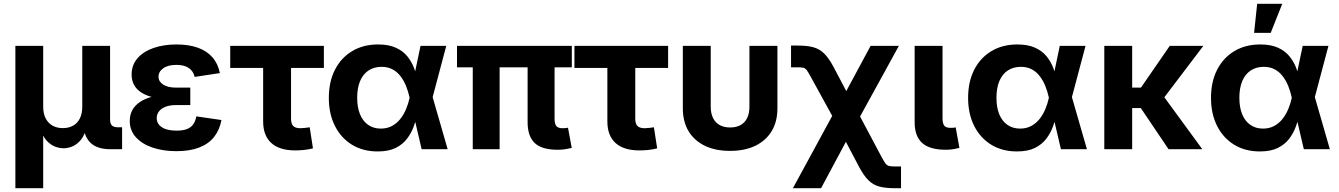

<svg xmlns="http://www.w3.org/2000/svg" viewBox="-20 -781 7011 1005"><path d="M60.5 204.1V-541H206.1V-223.1Q206.1 -185.5 219.5 -160.4Q232.9 -135.3 256.1 -122.8Q279.3 -110.4 309.1 -110.4Q338.9 -110.4 361.8 -122.8Q384.8 -135.3 397.7 -160.4Q410.6 -185.5 410.6 -223.1V-541H556.2V-154.3Q556.2 -133.8 565.9 -124.3Q575.7 -114.7 597.2 -114.7H619.1V0H557.6Q486.3 0 451.4 -35.9Q416.5 -71.8 416.5 -139.6V-189H440.9Q440.9 -134.3 429 -98.6Q417 -63 397.7 -42.5Q378.4 -22 356 -13.4Q333.5 -4.9 313 -4.9Q291.5 -4.9 268.8 -13.4Q246.1 -22 226.3 -42.5Q206.5 -63 194.3 -98.6Q182.1 -134.3 182.1 -189H206.1V204.1Z M903.3 10.3Q834 10.3 778.6 -8.5Q723.1 -27.3 691.2 -62.7Q659.2 -98.1 659.2 -148.4Q659.2 -179.2 672.4 -204.1Q685.5 -229 712.6 -247.3Q739.7 -265.6 780.5 -275.6Q821.3 -285.6 876 -285.6H976.1V-231H901.9Q869.6 -231 847.2 -222.4Q824.7 -213.9 812.5 -198.5Q800.3 -183.1 800.3 -162.6Q800.3 -133.3 826.9 -115.2Q853.5 -97.2 904.3 -97.2Q937.5 -97.2 958.7 -105.5Q980 -113.8 991.5 -130.4Q1002.9 -147 1007.8 -171.9L1139.2 -152.8Q1129.4 -100.6 1100.6 -64.2Q1071.8 -27.8 1022.7 -8.8Q973.6 10.3 903.3 10.3ZM877 -261.7Q824.2 -261.7 785.2 -270.8Q746.1 -279.8 720.2 -296.4Q694.3 -313 681.6 -336.9Q668.9 -360.8 668.9 -390.1Q668.9 -440.4 699.5 -475.8Q730 -511.2 783.4 -529.8Q836.9 -548.3 903.8 -548.3Q967.8 -548.3 1015.1 -531.5Q1062.5 -514.6 1091.8 -481.2Q1121.1 -447.8 1130.9 -398.4L999 -378.4Q992.7 -407.7 968.8 -424.6Q944.8 -441.4 903.3 -441.4Q859.4 -441.4 834.5 -423.6Q809.6 -405.8 809.6 -379.4Q809.6 -354.5 834 -338.4Q858.4 -322.3 902.3 -322.3H976.1V-261.7Z M1525.4 6.3Q1442.9 6.3 1400.1 -32.5Q1357.4 -71.3 1357.4 -145V-425.3H1185.1V-541H1675.3V-425.3H1503.4V-159.7Q1503.4 -133.8 1514.6 -121.8Q1525.9 -109.9 1552.7 -109.9Q1562.5 -109.9 1577.4 -111.6Q1592.3 -113.3 1601.1 -114.7L1618.2 -4.4Q1594.7 1.5 1571.3 3.9Q1547.9 6.3 1525.4 6.3Z M1957 11.7Q1879.9 11.7 1822.5 -23.4Q1765.1 -58.6 1733.2 -121.8Q1701.2 -185.1 1701.2 -268.6Q1701.2 -353 1733.2 -415.8Q1765.1 -478.5 1823.2 -513.4Q1881.3 -548.3 1959 -548.3Q2014.6 -548.3 2052 -531.2Q2089.4 -514.2 2112.1 -486.1Q2134.8 -458 2147.2 -425Q2159.7 -392.1 2166 -360.4H2210.4L2244.1 -274.4L2323.2 0H2187L2123.5 -272Q2116.7 -303.2 2105 -331.8Q2093.3 -360.4 2075.9 -382.8Q2058.6 -405.3 2034.2 -418.2Q2009.8 -431.2 1977.5 -431.2Q1937.5 -431.2 1908.7 -411.9Q1879.9 -392.6 1864.7 -356.4Q1849.6 -320.3 1849.6 -269.5Q1849.6 -219.2 1864.3 -183.1Q1878.9 -147 1907 -127.4Q1935.1 -107.9 1973.1 -107.9Q2006.3 -107.9 2031.7 -121.6Q2057.1 -135.3 2075.4 -158.4Q2093.8 -181.6 2105.7 -210.4Q2117.7 -239.3 2124 -269L2181.2 -541H2315.9L2243.7 -269L2210 -186H2166Q2158.2 -154.3 2145.8 -119.6Q2133.3 -85 2110.8 -55.2Q2088.4 -25.4 2051.3 -6.8Q2014.2 11.7 1957 11.7Z M2899.4 2.9Q2815.4 2.9 2778.6 -32.7Q2741.7 -68.4 2741.7 -141.1V-509.3H2882.8V-158.7Q2882.8 -132.8 2892.1 -121.3Q2901.4 -109.9 2923.8 -109.9Q2934.6 -109.9 2941.4 -110.6Q2948.2 -111.3 2953.1 -112.3L2972.7 -6.8Q2961.4 -3.9 2942.4 -0.5Q2923.3 2.9 2899.4 2.9ZM2454.6 0V-509.3H2595.2V0ZM2372.1 -428.7V-541H2973.1V-428.7Z M3327.1 6.3Q3244.6 6.3 3201.9 -32.5Q3159.2 -71.3 3159.2 -145V-425.3H2986.8V-541H3477.1V-425.3H3305.2V-159.7Q3305.2 -133.8 3316.4 -121.8Q3327.6 -109.9 3354.5 -109.9Q3364.3 -109.9 3379.2 -111.6Q3394 -113.3 3402.8 -114.7L3419.9 -4.4Q3396.5 1.5 3373 3.9Q3349.6 6.3 3327.1 6.3Z M3801.3 8.8Q3724.6 8.8 3669.2 -18.1Q3613.8 -44.9 3584 -94.7Q3554.2 -144.5 3554.2 -213.9V-541H3700.2V-223.1Q3700.2 -188 3712.2 -163.6Q3724.1 -139.2 3746.8 -126.5Q3769.5 -113.8 3801.8 -113.8Q3834 -113.8 3856.7 -126.5Q3879.4 -139.2 3891.1 -163.6Q3902.8 -188 3902.8 -223.1V-541H4049.3V-213.9Q4049.3 -144.5 4019.3 -94.7Q3989.3 -44.9 3933.8 -18.1Q3878.4 8.8 3801.3 8.8Z M4130.4 204.1 4380.4 -255.9H4437L4595.7 43Q4607.9 65.4 4615.7 75.4Q4623.5 85.4 4634 87.9Q4644.5 90.3 4663.6 90.3H4696.3V204.1H4663.6Q4615.2 204.1 4583 195.6Q4550.8 187 4526.9 163.8Q4502.9 140.6 4479 96.7L4407.7 -38.6L4277.8 204.1ZM4377 -100.1 4224.1 -378.4Q4210.9 -402.8 4203.4 -413.1Q4195.8 -423.3 4186 -426Q4176.3 -428.7 4156.2 -428.7H4120.6V-542.5H4156.2Q4205.1 -542.5 4237.3 -533.7Q4269.5 -524.9 4293.7 -501.2Q4317.9 -477.5 4341.8 -433.1L4409.7 -304.2L4537.1 -541H4685.1L4442.9 -100.1Z M4930.7 2.9Q4846.2 2.9 4806.9 -32.7Q4767.6 -68.4 4767.6 -141.1V-541H4913.6V-160.6Q4913.6 -134.3 4922.9 -123Q4932.1 -111.8 4954.6 -111.8Q4964.8 -111.8 4971.2 -112.3Q4977.5 -112.8 4982.4 -114.3L5002 -6.8Q4990.2 -3.9 4971.7 -0.5Q4953.1 2.9 4930.7 2.9Z M5303.2 11.7Q5226.1 11.7 5168.7 -23.4Q5111.3 -58.6 5079.3 -121.8Q5047.4 -185.1 5047.4 -268.6Q5047.4 -353 5079.3 -415.8Q5111.3 -478.5 5169.4 -513.4Q5227.5 -548.3 5305.2 -548.3Q5360.8 -548.3 5398.2 -531.2Q5435.5 -514.2 5458.3 -486.1Q5481 -458 5493.4 -425Q5505.9 -392.1 5512.2 -360.4H5556.6L5590.3 -274.4L5669.4 0H5533.2L5469.7 -272Q5462.9 -303.2 5451.2 -331.8Q5439.5 -360.4 5422.1 -382.8Q5404.8 -405.3 5380.4 -418.2Q5356 -431.2 5323.7 -431.2Q5283.7 -431.2 5254.9 -411.9Q5226.1 -392.6 5210.9 -356.4Q5195.8 -320.3 5195.8 -269.5Q5195.8 -219.2 5210.4 -183.1Q5225.1 -147 5253.2 -127.4Q5281.2 -107.9 5319.3 -107.9Q5352.5 -107.9 5377.9 -121.6Q5403.3 -135.3 5421.6 -158.4Q5439.9 -181.6 5451.9 -210.4Q5463.9 -239.3 5470.2 -269L5527.3 -541H5662.1L5589.8 -269L5556.2 -186H5512.2Q5504.4 -154.3 5491.9 -119.6Q5479.5 -85 5457 -55.2Q5434.6 -25.4 5397.5 -6.8Q5360.4 11.7 5303.2 11.7Z M5906.2 -541V0H5760.3V-541ZM6278.8 -541 6031.7 -215.3H5870.6L5868.7 -322.3H5952.1L6103 -541ZM6096.7 0 5947.8 -220.7 6059.1 -293 6273.4 0Z M6574.7 11.7Q6497.6 11.7 6440.2 -23.4Q6382.8 -58.6 6350.8 -121.8Q6318.8 -185.1 6318.8 -268.6Q6318.8 -353 6350.8 -415.8Q6382.8 -478.5 6440.9 -513.4Q6499 -548.3 6576.7 -548.3Q6632.3 -548.3 6669.7 -531.2Q6707 -514.2 6729.7 -486.1Q6752.4 -458 6764.9 -425Q6777.3 -392.1 6783.7 -360.4H6828.1L6861.8 -274.4L6940.9 0H6804.7L6741.2 -272Q6734.4 -303.2 6722.7 -331.8Q6710.9 -360.4 6693.6 -382.8Q6676.3 -405.3 6651.9 -418.2Q6627.4 -431.2 6595.2 -431.2Q6555.2 -431.2 6526.4 -411.9Q6497.6 -392.6 6482.4 -356.4Q6467.3 -320.3 6467.3 -269.5Q6467.3 -219.2 6481.9 -183.1Q6496.6 -147 6524.7 -127.4Q6552.7 -107.9 6590.8 -107.9Q6624 -107.9 6649.4 -121.6Q6674.8 -135.3 6693.1 -158.4Q6711.4 -181.6 6723.4 -210.4Q6735.4 -239.3 6741.7 -269L6798.8 -541H6933.6L6861.3 -269L6827.6 -186H6783.7Q6775.9 -154.3 6763.4 -119.6Q6751 -85 6728.5 -55.2Q6706.1 -25.4 6668.9 -6.8Q6631.8 11.7 6574.7 11.7ZM6544.4 -608.9 6560.5 -761.2H6691.9L6631.3 -608.9Z"/></svg>

Font: Inter 17pt
Style: Bold
Weight: 700
Version: Version 4.001;git-66647c0bb